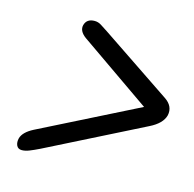

<svg xmlns="http://www.w3.org/2000/svg" viewBox="-76 -652 624 616"><g transform="rotate(15 236.0 -343.5)"><path d="M133.5 -552Q139.5 -574.5 166 -574.5Q177.5 -574.5 187.8 -568Q198 -561.5 212.5 -552L446.5 -394.5Q477.5 -374 470.5 -342.5Q463 -314 422.5 -294L103 -133Q84.5 -124 71.2 -118.8Q58 -113.5 46.5 -113.5Q34 -113.5 29.2 -123.8Q24.5 -134 28 -148Q34 -169.5 67 -186.5L390 -349L152.5 -514Q128.5 -531.5 133.5 -552Z"/></g></svg>

Font: Fraunces 144pt SuperSoft
Style: Italic
Weight: 400
Italic angle: -16°
Version: Version 1.000;[b76b70a41]